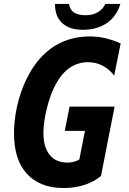

<svg xmlns="http://www.w3.org/2000/svg" viewBox="-20 -924 642 958"><path d="M394 -775.4Q358.9 -775.4 333.7 -783.7Q308.6 -792 290.5 -808.6Q254.4 -841.8 254.4 -902.3V-904.3H324.2Q329.1 -875 349.1 -861.8Q369.1 -848.1 406.2 -848.1Q425.8 -848.1 440.4 -851.8Q455.1 -855.5 468.3 -863.3Q494.6 -878.9 505.4 -904.3H580.6Q561 -841.3 512.7 -808.6Q463.9 -775.4 394 -775.4ZM298.3 14.2Q235.8 14.2 190.7 -4.4Q145.5 -22.9 114.7 -56.2Q80.6 -93.3 65.2 -144.5Q49.8 -195.8 49.8 -257.8Q49.8 -304.7 58.3 -357.7Q66.9 -410.6 85 -463.4Q100.6 -509.3 124.3 -552.7Q147.9 -596.2 179.2 -631.8Q201.2 -656.7 228.8 -678Q256.3 -699.2 290.5 -714.4Q354 -742.2 427.7 -742.2Q448.2 -742.2 467.5 -740Q486.8 -737.8 506.3 -733.4Q522 -729.5 542 -723.1Q562 -716.8 582 -707L549.8 -546.9Q524.9 -579.6 491.2 -596.7Q457 -613.8 418.5 -613.8Q399.4 -613.8 382.8 -609.9Q366.2 -606 352.1 -599.6Q337.4 -592.8 323.5 -582.8Q309.6 -572.8 295.4 -557.1Q284.2 -544.9 275.4 -531.7Q266.6 -518.6 258.3 -503.4Q250.5 -489.3 243.2 -472.7Q235.8 -456.1 229 -435.1Q221.7 -413.1 215.3 -388.9Q209 -364.7 205.1 -342.8Q196.8 -296.9 196.8 -260.3Q196.8 -220.2 205.8 -193.6Q214.8 -167 228 -150.9Q244.6 -130.4 267.3 -121.6Q290 -112.8 316.4 -112.8Q325.7 -112.8 333.3 -113.8Q340.8 -114.7 349.1 -117.2Q355 -118.7 361.8 -121.1Q368.7 -123.5 376 -128.9L403.8 -271H303.2L327.1 -392.1H551.8L483.9 -45.9Q448.7 -16.6 401.9 -1.5Q353.5 14.2 298.3 14.2Z"/></svg>

Font: Hack
Style: Bold Italic
Weight: 700
Italic angle: -11°
Monospace: yes
Designer: Christopher Simpkins
Foundry: Christopher Simpkins
Version: Version 2.017; ttfautohint (v1.4.1) -l 4 -r 80 -G 350 -x 0 -